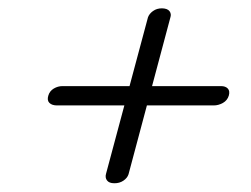

<svg xmlns="http://www.w3.org/2000/svg" viewBox="-20 -568 593 454"><path d="M250.1 -134.7Q238 -134.7 233 -141.4Q228 -148.1 230.8 -157.4L329.9 -527.1Q333 -535.6 341.9 -542Q350.8 -548.3 362.9 -548.3Q375.9 -548.1 380.9 -541.5Q385.8 -534.9 382.7 -526.1L283.9 -155.9Q281.1 -147.1 271.8 -140.8Q262.5 -134.5 250.1 -134.7ZM94.2 -341.8Q97.3 -352.7 107.1 -358.6Q116.9 -364.4 127.7 -364.4H502.7Q513.2 -364.4 518.7 -358.6Q524.1 -352.7 521 -341.8Q517.6 -330.6 507.1 -324.6Q496.5 -318.7 485.4 -318.7H114.9Q103 -318.7 96.9 -324.6Q90.8 -330.6 94.2 -341.8Z"/></svg>

Font: Fraunces
Style: Italic
Weight: 900
Italic angle: -16°
Version: Version 1.000;[0bf87f6ff]